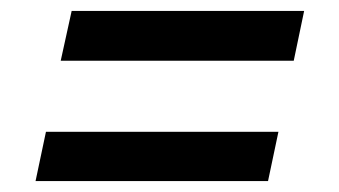

<svg xmlns="http://www.w3.org/2000/svg" viewBox="-20 -428 619 351"><path d="M91 -317 111 -408H536L517 -317ZM45 -97 64 -187H489L470 -97Z"/></svg>

Font: Saira Expanded SemiBold
Style: Italic
Weight: 600
Width: 7
Italic angle: -12°
Designer: Hector Gatti with collaboration of the Omnibus-Type team
Foundry: Omnibus-Type
Version: Version 1.101